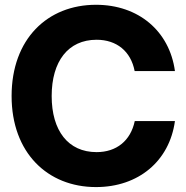

<svg xmlns="http://www.w3.org/2000/svg" viewBox="-20 -759 767 791"><path d="M375.5 11.7C550.3 11.7 678.2 -95.2 700.7 -260.3H535.2C518.1 -179.2 460 -132.3 377.9 -132.3C260.7 -132.3 192.9 -220.7 192.9 -363.3C192.9 -506.3 260.7 -595.2 377.9 -595.2C460.4 -595.2 519 -547.9 534.7 -466.3H700.7C678.2 -631.3 550.3 -739.3 375.5 -739.3C175.8 -739.3 27.8 -598.6 27.8 -363.3C27.8 -129.9 175.8 11.7 375.5 11.7Z"/></svg>

Font: Raveo Display
Style: Bold
Weight: 700
Designer: Jakub Foglar, Rasmus Andersson (Inter)
Foundry: Jakubfoglar.com
Version: Version 1.100;Glyphs 3.2.3 (3260)